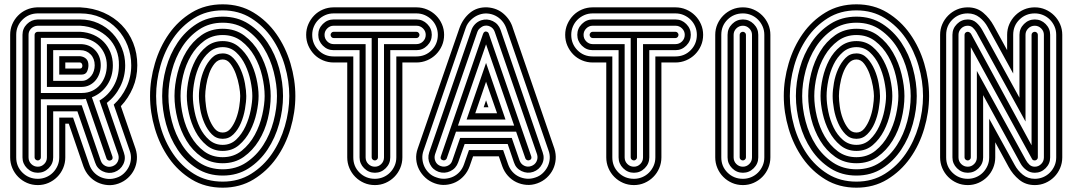

<svg xmlns="http://www.w3.org/2000/svg" viewBox="-20 -728 4959 888"><path d="M350 -411Q356 -411 358.5 -415Q361 -419 361 -424Q361 -429 358.5 -433.5Q356 -438 351 -439H282V-411ZM254 -383V-468H351Q368 -466 378.5 -456Q389 -446 389 -426Q389 -411 382.5 -397Q376 -383 357 -383ZM358 -354Q372 -354 383 -360.5Q394 -367 402 -377Q410 -387 414 -400Q418 -413 418 -426Q418 -457 399 -476.5Q380 -496 351 -496H226V-354ZM197 -326V-524H351Q393 -524 419.5 -496.5Q446 -469 446 -426Q446 -407 440 -389Q434 -371 422.5 -357Q411 -343 394.5 -334.5Q378 -326 357 -326ZM359 -298Q386 -298 407.5 -308.5Q429 -319 443.5 -336.5Q458 -354 466 -377Q474 -400 474 -426Q474 -453 464.5 -476Q455 -499 438.5 -516Q422 -533 399.5 -542.5Q377 -552 351 -553H169V-298ZM27 -567Q27 -593 36.5 -615.5Q46 -638 63 -655.5Q80 -673 102.5 -683Q125 -693 151 -694H351Q411 -691 459.5 -669.5Q508 -648 542.5 -612.5Q577 -577 596 -529.5Q615 -482 615 -426Q615 -370 594.5 -322Q574 -274 539 -237L607 -40Q615 -15 613 10Q611 35 600.5 56.5Q590 78 571.5 95Q553 112 528 121Q503 130 478 128Q453 126 431 115.5Q409 105 392 86Q375 67 366 42L298 -156H282V0Q282 26 272 49.5Q262 73 244.5 90.5Q227 108 204 118Q181 128 155 128Q128 128 105 118Q82 108 64.5 90.5Q47 73 37 49.5Q27 26 27 0ZM55 0Q55 42 84 70.5Q113 99 155 99Q175 99 193 91.5Q211 84 224.5 70.5Q238 57 246 39Q254 21 254 0V-184H318L393 33Q400 53 413 67.5Q426 82 443 90Q460 98 479.5 99.5Q499 101 519 94Q538 88 552.5 74.5Q567 61 575.5 44Q584 27 585.5 7.5Q587 -12 580 -31L506 -244Q543 -278 565 -325Q587 -372 587 -426Q587 -474 570 -517.5Q553 -561 522 -594Q491 -627 447.5 -646.5Q404 -666 351 -666H153Q112 -665 83.5 -636.5Q55 -608 55 -567ZM84 -567Q84 -596 104.5 -616.5Q125 -637 154 -638H351Q396 -638 434.5 -620.5Q473 -603 500.5 -573.5Q528 -544 543.5 -506Q559 -468 559 -426Q559 -373 536 -327.5Q513 -282 474 -252L553 -22Q563 6 550 32Q537 58 509 68Q482 77 455.5 64.5Q429 52 420 24L338 -213H226V0Q226 29 205 50Q184 71 155 71Q126 71 105 50Q84 29 84 0ZM112 0Q112 18 124.5 30.5Q137 43 155 43Q172 43 184.5 30.5Q197 18 197 0V-241H358L446 15Q452 32 467.5 39.5Q483 47 500 41Q517 35 524.5 19.5Q532 4 527 -13L440 -263Q481 -287 505.5 -330Q530 -373 530 -426Q531 -464 518 -496.5Q505 -529 481 -553Q457 -577 423.5 -592Q390 -607 351 -609H154Q136 -608 124 -596Q112 -584 112 -567ZM140 -567Q140 -573 144.5 -577Q149 -581 155 -581H351Q385 -579 413 -566.5Q441 -554 460.5 -533.5Q480 -513 491 -485.5Q502 -458 502 -426Q502 -374 475.5 -334.5Q449 -295 405 -278L500 -4Q504 10 491 14Q486 16 480.5 13.5Q475 11 473 6L377 -271Q372 -270 368 -269.5Q364 -269 359 -269H169V0Q169 6 164.5 10Q160 14 155 14Q149 14 144.5 10Q140 6 140 0Z M1010 -708Q1090 -708 1152.5 -670Q1215 -632 1258 -571Q1301 -510 1323.5 -434.5Q1346 -359 1346 -284Q1346 -209 1323.5 -133Q1301 -57 1258 3.5Q1215 64 1152.5 102Q1090 140 1010 140Q929 140 866.5 102Q804 64 761.5 3.5Q719 -57 696.5 -132.5Q674 -208 674 -284Q674 -359 696.5 -435Q719 -511 761.5 -571.5Q804 -632 866.5 -670Q929 -708 1010 -708ZM1010 -453Q988 -453 972.5 -434Q957 -415 947.5 -388.5Q938 -362 933.5 -333Q929 -304 929 -284Q929 -264 933 -235Q937 -206 947 -179.5Q957 -153 972 -134Q987 -115 1010 -115Q1032 -115 1047 -134Q1062 -153 1072 -179.5Q1082 -206 1086.5 -235Q1091 -264 1091 -284Q1091 -301 1086 -329.5Q1081 -358 1071 -385.5Q1061 -413 1046 -433Q1031 -453 1010 -453ZM1010 -680Q935 -680 877.5 -644Q820 -608 781 -551Q742 -494 722 -423.5Q702 -353 702 -284Q702 -214 722 -143.5Q742 -73 781 -16Q820 41 877.5 76.5Q935 112 1010 112Q1084 112 1141.5 76Q1199 40 1238 -17Q1277 -74 1297.5 -144.5Q1318 -215 1318 -284Q1318 -353 1297.5 -423.5Q1277 -494 1238 -551Q1199 -608 1141.5 -644Q1084 -680 1010 -680ZM1010 -481Q1039 -481 1059.5 -459Q1080 -437 1093.5 -406Q1107 -375 1113 -341.5Q1119 -308 1119 -284Q1119 -258 1113 -223.5Q1107 -189 1094 -158.5Q1081 -128 1060 -107Q1039 -86 1010 -86Q980 -86 959.5 -107Q939 -128 925.5 -158.5Q912 -189 906 -223Q900 -257 900 -284Q900 -311 906 -345Q912 -379 925.5 -409Q939 -439 959.5 -460Q980 -481 1010 -481ZM1010 -651Q1078 -651 1130 -617.5Q1182 -584 1217.5 -531Q1253 -478 1271 -412.5Q1289 -347 1289 -284Q1289 -221 1271 -155.5Q1253 -90 1217.5 -36.5Q1182 17 1130 50.5Q1078 84 1010 84Q942 84 889.5 50.5Q837 17 801.5 -36Q766 -89 748 -154.5Q730 -220 730 -284Q730 -348 748 -413Q766 -478 801.5 -531Q837 -584 889.5 -617.5Q942 -651 1010 -651ZM1010 -510Q974 -510 947.5 -487Q921 -464 904.5 -430Q888 -396 880 -356.5Q872 -317 872 -284Q872 -251 880 -211.5Q888 -172 904.5 -138Q921 -104 947.5 -81Q974 -58 1010 -58Q1047 -58 1073 -83Q1099 -108 1115.5 -144Q1132 -180 1139.5 -218.5Q1147 -257 1147 -284Q1147 -314 1139 -353Q1131 -392 1114.5 -427Q1098 -462 1072 -486Q1046 -510 1010 -510ZM1010 -623Q948 -623 901 -591.5Q854 -560 822.5 -511Q791 -462 775 -401.5Q759 -341 759 -284Q759 -227 775 -166.5Q791 -106 822.5 -57Q854 -8 901 23.5Q948 55 1010 55Q1072 55 1119 23.5Q1166 -8 1197.5 -57Q1229 -106 1245 -166.5Q1261 -227 1261 -284Q1261 -336 1246 -395.5Q1231 -455 1200 -505.5Q1169 -556 1121.5 -589.5Q1074 -623 1010 -623ZM1010 -538Q1053 -538 1084 -512Q1115 -486 1135.5 -447.5Q1156 -409 1166 -365Q1176 -321 1176 -284Q1176 -250 1166.5 -206Q1157 -162 1137 -123Q1117 -84 1085.5 -57Q1054 -30 1010 -30Q967 -30 935.5 -56Q904 -82 884 -120Q864 -158 854 -202.5Q844 -247 844 -284Q844 -323 854 -367.5Q864 -412 884 -450Q904 -488 935.5 -513Q967 -538 1010 -538ZM1010 -595Q1068 -595 1110 -563.5Q1152 -532 1179 -485Q1206 -438 1219 -384Q1232 -330 1232 -284Q1232 -233 1218.5 -178Q1205 -123 1177 -77.5Q1149 -32 1107.5 -2.5Q1066 27 1010 27Q954 27 912 -2.5Q870 -32 842.5 -77.5Q815 -123 801 -178Q787 -233 787 -284Q787 -335 801 -390Q815 -445 842.5 -490.5Q870 -536 912 -565.5Q954 -595 1010 -595ZM1010 -566Q961 -566 924.5 -539Q888 -512 863.5 -470.5Q839 -429 827 -379Q815 -329 815 -284Q815 -239 827 -189Q839 -139 863 -97.5Q887 -56 923.5 -28.5Q960 -1 1010 -1Q1061 -1 1098 -31Q1135 -61 1158.5 -104.5Q1182 -148 1193 -197Q1204 -246 1204 -284Q1204 -327 1192.5 -376.5Q1181 -426 1157 -468Q1133 -510 1096.5 -538Q1060 -566 1010 -566Z M1523 -439Q1497 -439 1473.5 -449Q1450 -459 1433 -476.5Q1416 -494 1406 -517Q1396 -540 1396 -567Q1396 -593 1406 -616Q1416 -639 1433 -656.5Q1450 -674 1473.5 -684Q1497 -694 1523 -694H1906Q1932 -694 1955.5 -684Q1979 -674 1996.5 -656.5Q2014 -639 2024 -616Q2034 -593 2034 -567Q2034 -540 2024 -517Q2014 -494 1996.5 -476.5Q1979 -459 1955.5 -449Q1932 -439 1906 -439H1841V0Q1841 26 1831 49.5Q1821 73 1803.5 90.5Q1786 108 1763 118Q1740 128 1714 128Q1687 128 1664 118Q1641 108 1623.5 90.5Q1606 73 1596 49.5Q1586 26 1586 0V-439ZM1614 -467V0Q1614 42 1643 70.5Q1672 99 1714 99Q1734 99 1752 91.5Q1770 84 1783.5 70.5Q1797 57 1805 39Q1813 21 1813 0V-467H1906Q1948 -467 1976.5 -496Q2005 -525 2005 -567Q2005 -587 1997.5 -605Q1990 -623 1976.5 -636.5Q1963 -650 1945 -658Q1927 -666 1906 -666H1523Q1502 -666 1484 -658Q1466 -650 1452.5 -636.5Q1439 -623 1431.5 -605Q1424 -587 1424 -567Q1424 -525 1452.5 -496Q1481 -467 1523 -467ZM1523 -496Q1494 -496 1473 -517Q1452 -538 1452 -567Q1452 -596 1473 -617Q1494 -638 1523 -638H1906Q1935 -638 1956 -617Q1977 -596 1977 -567Q1977 -538 1956 -517Q1935 -496 1906 -496H1785V0Q1785 29 1764 50Q1743 71 1714 71Q1685 71 1664 50Q1643 29 1643 0V-496ZM1671 -524V0Q1671 18 1683.5 30.5Q1696 43 1714 43Q1731 43 1743.5 30.5Q1756 18 1756 0V-524H1906Q1924 -524 1936.5 -536.5Q1949 -549 1949 -567Q1949 -584 1936.5 -596.5Q1924 -609 1906 -609H1523Q1506 -609 1493.5 -596.5Q1481 -584 1481 -567Q1481 -549 1493.5 -536.5Q1506 -524 1523 -524ZM1523 -552Q1517 -552 1513 -556.5Q1509 -561 1509 -567Q1509 -572 1513 -576.5Q1517 -581 1523 -581H1906Q1912 -581 1916 -576.5Q1920 -572 1920 -567Q1920 -561 1916 -556.5Q1912 -552 1906 -552H1728V0Q1728 6 1723.5 10Q1719 14 1714 14Q1708 14 1703.5 10Q1699 6 1699 0V-552Z M2544 -41Q2552 -16 2550 9Q2548 34 2537.5 55.5Q2527 77 2508.5 94Q2490 111 2465 120Q2440 129 2415 127Q2390 125 2368 114.5Q2346 104 2329 85Q2312 66 2303 41L2287 -5H2168L2152 41Q2143 66 2126 85Q2109 104 2087.5 114.5Q2066 125 2041 127Q2016 129 1991 120Q1966 111 1947.5 94Q1929 77 1918 55.5Q1907 34 1905 9Q1903 -16 1912 -41L2105 -598Q2121 -642 2154 -669Q2187 -696 2234 -694Q2279 -691 2310 -663.5Q2341 -636 2352 -598ZM2321 -599Q2314 -618 2301 -632.5Q2288 -647 2271 -655.5Q2254 -664 2234.5 -665.5Q2215 -667 2196 -660Q2176 -653 2158.5 -636.5Q2141 -620 2134 -599L1939 -32Q1932 -13 1933.5 6.5Q1935 26 1943 43Q1951 60 1965.5 73.5Q1980 87 2000 93Q2019 100 2039 98.5Q2059 97 2076 89Q2093 81 2106 66.5Q2119 52 2126 32L2149 -34H2307L2330 32Q2337 52 2350 66.5Q2363 81 2380 89Q2397 97 2416.5 98.5Q2436 100 2456 93Q2475 87 2489.5 73.5Q2504 60 2512.5 43Q2521 26 2522.5 6.5Q2524 -13 2517 -32ZM2228 -264 2239 -232H2217ZM2490 -23Q2500 5 2487 31Q2474 57 2446 67Q2419 76 2392.5 63.5Q2366 51 2357 23L2328 -62H2129L2099 23Q2089 51 2063 63.5Q2037 76 2009 67Q1981 57 1968.5 31Q1956 5 1965 -23L2159 -585Q2164 -602 2176 -615Q2188 -628 2205 -634Q2233 -643 2259 -630.5Q2285 -618 2295 -590ZM2178 -204H2279L2228 -350ZM2268 -581Q2262 -598 2246.5 -605.5Q2231 -613 2214 -607Q2206 -603 2198.5 -596.5Q2191 -590 2188 -581L1992 -14Q1987 3 1994 18.5Q2001 34 2018 40Q2035 46 2051 38.5Q2067 31 2072 14L2108 -90H2347L2383 14Q2389 31 2404.5 38.5Q2420 46 2437 40Q2454 34 2461.5 18.5Q2469 3 2464 -14ZM2228 -437 2318 -175H2138ZM2437 -5Q2441 9 2428 13Q2423 15 2417.5 12.5Q2412 10 2410 5L2367 -119H2089L2046 5Q2044 10 2038.5 12.5Q2033 15 2028 13Q2014 9 2019 -5L2214 -571Q2219 -584 2229 -582Q2239 -580 2241 -571ZM2098 -147H2358L2228 -523Z M2721 -439Q2695 -439 2671.5 -449Q2648 -459 2631 -476.5Q2614 -494 2604 -517Q2594 -540 2594 -567Q2594 -593 2604 -616Q2614 -639 2631 -656.5Q2648 -674 2671.5 -684Q2695 -694 2721 -694H3104Q3130 -694 3153.5 -684Q3177 -674 3194.5 -656.5Q3212 -639 3222 -616Q3232 -593 3232 -567Q3232 -540 3222 -517Q3212 -494 3194.5 -476.5Q3177 -459 3153.5 -449Q3130 -439 3104 -439H3039V0Q3039 26 3029 49.5Q3019 73 3001.5 90.5Q2984 108 2961 118Q2938 128 2912 128Q2885 128 2862 118Q2839 108 2821.5 90.5Q2804 73 2794 49.5Q2784 26 2784 0V-439ZM2812 -467V0Q2812 42 2841 70.5Q2870 99 2912 99Q2932 99 2950 91.5Q2968 84 2981.5 70.5Q2995 57 3003 39Q3011 21 3011 0V-467H3104Q3146 -467 3174.5 -496Q3203 -525 3203 -567Q3203 -587 3195.5 -605Q3188 -623 3174.5 -636.5Q3161 -650 3143 -658Q3125 -666 3104 -666H2721Q2700 -666 2682 -658Q2664 -650 2650.5 -636.5Q2637 -623 2629.5 -605Q2622 -587 2622 -567Q2622 -525 2650.5 -496Q2679 -467 2721 -467ZM2721 -496Q2692 -496 2671 -517Q2650 -538 2650 -567Q2650 -596 2671 -617Q2692 -638 2721 -638H3104Q3133 -638 3154 -617Q3175 -596 3175 -567Q3175 -538 3154 -517Q3133 -496 3104 -496H2983V0Q2983 29 2962 50Q2941 71 2912 71Q2883 71 2862 50Q2841 29 2841 0V-496ZM2869 -524V0Q2869 18 2881.5 30.5Q2894 43 2912 43Q2929 43 2941.5 30.5Q2954 18 2954 0V-524H3104Q3122 -524 3134.5 -536.5Q3147 -549 3147 -567Q3147 -584 3134.5 -596.5Q3122 -609 3104 -609H2721Q2704 -609 2691.5 -596.5Q2679 -584 2679 -567Q2679 -549 2691.5 -536.5Q2704 -524 2721 -524ZM2721 -552Q2715 -552 2711 -556.5Q2707 -561 2707 -567Q2707 -572 2711 -576.5Q2715 -581 2721 -581H3104Q3110 -581 3114 -576.5Q3118 -572 3118 -567Q3118 -561 3114 -556.5Q3110 -552 3104 -552H2926V0Q2926 6 2921.5 10Q2917 14 2912 14Q2906 14 2901.5 10Q2897 6 2897 0V-552Z M3288 -567Q3288 -593 3298 -616Q3308 -639 3325.5 -656.5Q3343 -674 3366 -684Q3389 -694 3416 -694Q3442 -694 3465 -684Q3488 -674 3505.5 -656.5Q3523 -639 3533 -616Q3543 -593 3543 -567V0Q3543 26 3533 49.5Q3523 73 3505.5 90.5Q3488 108 3465 118Q3442 128 3416 128Q3389 128 3366 118Q3343 108 3325.5 90.5Q3308 73 3298 49.5Q3288 26 3288 0ZM3316 0Q3316 42 3345 70.5Q3374 99 3416 99Q3436 99 3454 91.5Q3472 84 3485.5 70.5Q3499 57 3507 39Q3515 21 3515 0V-567Q3515 -588 3507 -606Q3499 -624 3485.5 -637.5Q3472 -651 3454 -658.5Q3436 -666 3416 -666Q3374 -666 3345 -637.5Q3316 -609 3316 -567ZM3345 -567Q3345 -596 3366 -617Q3387 -638 3416 -638Q3445 -638 3466 -617Q3487 -596 3487 -567V0Q3487 29 3466 50Q3445 71 3416 71Q3387 71 3366 50Q3345 29 3345 0ZM3373 0Q3373 18 3385.5 30.5Q3398 43 3416 43Q3433 43 3445.5 30.5Q3458 18 3458 0V-567Q3458 -584 3445.5 -596.5Q3433 -609 3416 -609Q3398 -609 3385.5 -596.5Q3373 -584 3373 -567ZM3401 -567Q3401 -573 3405.5 -577Q3410 -581 3416 -581Q3421 -581 3425.5 -577Q3430 -573 3430 -567V0Q3430 6 3425.5 10Q3421 14 3416 14Q3410 14 3405.5 10Q3401 6 3401 0Z M3941 -708Q4021 -708 4083.5 -670Q4146 -632 4189 -571Q4232 -510 4254.5 -434.5Q4277 -359 4277 -284Q4277 -209 4254.5 -133Q4232 -57 4189 3.5Q4146 64 4083.5 102Q4021 140 3941 140Q3860 140 3797.5 102Q3735 64 3692.5 3.5Q3650 -57 3627.5 -132.5Q3605 -208 3605 -284Q3605 -359 3627.5 -435Q3650 -511 3692.5 -571.5Q3735 -632 3797.5 -670Q3860 -708 3941 -708ZM3941 -453Q3919 -453 3903.5 -434Q3888 -415 3878.5 -388.5Q3869 -362 3864.5 -333Q3860 -304 3860 -284Q3860 -264 3864 -235Q3868 -206 3878 -179.5Q3888 -153 3903 -134Q3918 -115 3941 -115Q3963 -115 3978 -134Q3993 -153 4003 -179.5Q4013 -206 4017.5 -235Q4022 -264 4022 -284Q4022 -301 4017 -329.5Q4012 -358 4002 -385.5Q3992 -413 3977 -433Q3962 -453 3941 -453ZM3941 -680Q3866 -680 3808.5 -644Q3751 -608 3712 -551Q3673 -494 3653 -423.5Q3633 -353 3633 -284Q3633 -214 3653 -143.5Q3673 -73 3712 -16Q3751 41 3808.5 76.5Q3866 112 3941 112Q4015 112 4072.5 76Q4130 40 4169 -17Q4208 -74 4228.5 -144.5Q4249 -215 4249 -284Q4249 -353 4228.5 -423.5Q4208 -494 4169 -551Q4130 -608 4072.5 -644Q4015 -680 3941 -680ZM3941 -481Q3970 -481 3990.5 -459Q4011 -437 4024.5 -406Q4038 -375 4044 -341.5Q4050 -308 4050 -284Q4050 -258 4044 -223.5Q4038 -189 4025 -158.5Q4012 -128 3991 -107Q3970 -86 3941 -86Q3911 -86 3890.5 -107Q3870 -128 3856.5 -158.5Q3843 -189 3837 -223Q3831 -257 3831 -284Q3831 -311 3837 -345Q3843 -379 3856.5 -409Q3870 -439 3890.5 -460Q3911 -481 3941 -481ZM3941 -651Q4009 -651 4061 -617.5Q4113 -584 4148.5 -531Q4184 -478 4202 -412.5Q4220 -347 4220 -284Q4220 -221 4202 -155.5Q4184 -90 4148.5 -36.5Q4113 17 4061 50.5Q4009 84 3941 84Q3873 84 3820.5 50.5Q3768 17 3732.5 -36Q3697 -89 3679 -154.5Q3661 -220 3661 -284Q3661 -348 3679 -413Q3697 -478 3732.5 -531Q3768 -584 3820.5 -617.5Q3873 -651 3941 -651ZM3941 -510Q3905 -510 3878.5 -487Q3852 -464 3835.5 -430Q3819 -396 3811 -356.5Q3803 -317 3803 -284Q3803 -251 3811 -211.5Q3819 -172 3835.5 -138Q3852 -104 3878.5 -81Q3905 -58 3941 -58Q3978 -58 4004 -83Q4030 -108 4046.5 -144Q4063 -180 4070.5 -218.5Q4078 -257 4078 -284Q4078 -314 4070 -353Q4062 -392 4045.5 -427Q4029 -462 4003 -486Q3977 -510 3941 -510ZM3941 -623Q3879 -623 3832 -591.5Q3785 -560 3753.5 -511Q3722 -462 3706 -401.5Q3690 -341 3690 -284Q3690 -227 3706 -166.5Q3722 -106 3753.5 -57Q3785 -8 3832 23.5Q3879 55 3941 55Q4003 55 4050 23.5Q4097 -8 4128.5 -57Q4160 -106 4176 -166.5Q4192 -227 4192 -284Q4192 -336 4177 -395.5Q4162 -455 4131 -505.5Q4100 -556 4052.5 -589.5Q4005 -623 3941 -623ZM3941 -538Q3984 -538 4015 -512Q4046 -486 4066.5 -447.5Q4087 -409 4097 -365Q4107 -321 4107 -284Q4107 -250 4097.5 -206Q4088 -162 4068 -123Q4048 -84 4016.5 -57Q3985 -30 3941 -30Q3898 -30 3866.5 -56Q3835 -82 3815 -120Q3795 -158 3785 -202.5Q3775 -247 3775 -284Q3775 -323 3785 -367.5Q3795 -412 3815 -450Q3835 -488 3866.5 -513Q3898 -538 3941 -538ZM3941 -595Q3999 -595 4041 -563.5Q4083 -532 4110 -485Q4137 -438 4150 -384Q4163 -330 4163 -284Q4163 -233 4149.5 -178Q4136 -123 4108 -77.5Q4080 -32 4038.5 -2.5Q3997 27 3941 27Q3885 27 3843 -2.5Q3801 -32 3773.5 -77.5Q3746 -123 3732 -178Q3718 -233 3718 -284Q3718 -335 3732 -390Q3746 -445 3773.5 -490.5Q3801 -536 3843 -565.5Q3885 -595 3941 -595ZM3941 -566Q3892 -566 3855.5 -539Q3819 -512 3794.5 -470.5Q3770 -429 3758 -379Q3746 -329 3746 -284Q3746 -239 3758 -189Q3770 -139 3794 -97.5Q3818 -56 3854.5 -28.5Q3891 -1 3941 -1Q3992 -1 4029 -31Q4066 -61 4089.5 -104.5Q4113 -148 4124 -197Q4135 -246 4135 -284Q4135 -327 4123.5 -376.5Q4112 -426 4088 -468Q4064 -510 4027.5 -538Q3991 -566 3941 -566Z M4328 -567Q4328 -593 4338 -616Q4348 -639 4365.5 -656.5Q4383 -674 4406 -684Q4429 -694 4456 -694Q4498 -694 4527.5 -669Q4557 -644 4576 -609L4638 -496V-567Q4638 -593 4648 -616Q4658 -639 4675.5 -656.5Q4693 -674 4716 -684Q4739 -694 4766 -694Q4792 -694 4815 -684Q4838 -674 4855.5 -656.5Q4873 -639 4883 -616Q4893 -593 4893 -567V0Q4893 26 4883 49.5Q4873 73 4855.5 90.5Q4838 108 4815 118Q4792 128 4766 128Q4724 128 4694 103.5Q4664 79 4645 44L4583 -70V0Q4583 26 4573 49.5Q4563 73 4545.5 90.5Q4528 108 4505 118Q4482 128 4456 128Q4429 128 4406 118Q4383 108 4365.5 90.5Q4348 73 4338 49.5Q4328 26 4328 0ZM4356 0Q4356 42 4385 70.5Q4414 99 4456 99Q4476 99 4494 91.5Q4512 84 4525.5 70.5Q4539 57 4547 39Q4555 21 4555 0V-179L4673 35Q4687 61 4710.5 80Q4734 99 4766 99Q4786 99 4804 91.5Q4822 84 4835.5 70.5Q4849 57 4857 39Q4865 21 4865 0V-567Q4865 -588 4857 -606Q4849 -624 4835.5 -637.5Q4822 -651 4804 -658.5Q4786 -666 4766 -666Q4724 -666 4695 -637.5Q4666 -609 4666 -567V-388L4548 -603Q4534 -629 4510.5 -647.5Q4487 -666 4456 -666Q4414 -666 4385 -637.5Q4356 -609 4356 -567ZM4385 -567Q4385 -596 4406 -617Q4427 -638 4456 -638Q4479 -638 4495.5 -623.5Q4512 -609 4523 -589L4695 -276V-567Q4695 -596 4716 -617Q4737 -638 4766 -638Q4795 -638 4816 -617Q4837 -596 4837 -567V0Q4837 29 4816 50Q4795 71 4766 71Q4744 71 4727 58.5Q4710 46 4700 28L4527 -288V0Q4527 29 4506 50Q4485 71 4456 71Q4427 71 4406 50Q4385 29 4385 0ZM4413 0Q4413 18 4425.5 30.5Q4438 43 4456 43Q4473 43 4485.5 30.5Q4498 18 4498 0V-400L4724 11Q4731 24 4741 33.5Q4751 43 4766 43Q4783 43 4795.5 30.5Q4808 18 4808 0V-567Q4808 -584 4795.5 -596.5Q4783 -609 4766 -609Q4748 -609 4735.5 -596.5Q4723 -584 4723 -567V-166L4496 -579Q4489 -591 4479.5 -600Q4470 -609 4456 -609Q4438 -609 4425.5 -596.5Q4413 -584 4413 -567ZM4441 -567Q4441 -573 4445.5 -577Q4450 -581 4456 -581Q4461 -581 4466 -577Q4471 -573 4473 -568L4751 -56V-567Q4751 -573 4755.5 -577Q4760 -581 4766 -581Q4771 -581 4775.5 -577Q4780 -573 4780 -567V0Q4780 6 4775.5 10Q4771 14 4766 14Q4756 14 4753 7L4470 -510V0Q4470 6 4465.5 10Q4461 14 4456 14Q4450 14 4445.5 10Q4441 6 4441 0Z"/></svg>

Font: Zschusch
Style: Regular
Weight: 400
Designer: Peter Wiegel
Foundry: Peter Wiegel